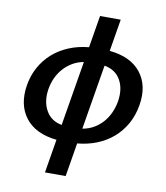

<svg xmlns="http://www.w3.org/2000/svg" viewBox="-99 -821 959 1107"><g transform="rotate(10 380.0 -267.5)"><path d="M50.4 -272.7Q60 -330.3 86.3 -378.6Q112.6 -426.8 153.2 -463.1Q193.9 -499.3 247.5 -521.8Q301.1 -544.4 365.1 -550.4L396.3 -738.6H517.4L486.2 -550.4Q611.5 -538 670.1 -463.1Q728.7 -388.1 709.5 -272.7Q699.2 -210.6 671.5 -161.2Q643.8 -111.9 602.6 -76.2Q561.4 -40.5 508.3 -19.2Q455.3 2.1 393.8 7.8L361.2 204.5H240.1L272.7 7.8Q148.1 -5.3 89.8 -80.6Q31.6 -155.9 50.4 -272.7ZM408.4 -81.3Q445 -87.4 474.8 -104.8Q504.6 -122.2 527 -147.7Q549.4 -173.3 563.7 -205.4Q578.1 -237.6 583.8 -272.7Q595.5 -346.2 566.4 -397.7Q536.9 -449.6 471.6 -461.3ZM193.9 -147Q223 -93.8 287.3 -81.7L350.5 -461.3Q315 -454.9 285.5 -437.7Q256 -420.5 233.7 -395.4Q211.3 -370.4 196.7 -339Q182.2 -307.5 176.5 -272.7Q164.8 -199.6 193.9 -147Z"/></g></svg>

Font: Inter P Semi Bold
Style: Italic
Weight: 600
Italic angle: 9.39999°
Designer: Rasmus Andersson
Foundry: rsms
Version: Version 3.018;git-588b23468